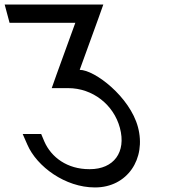

<svg xmlns="http://www.w3.org/2000/svg" viewBox="-105 -800 741 841"><path d="M-23.1 -700H224.9L143.2 -475L121.6 -414H153.6H193.6C300.9 -414 393 -341.4 420.2 -239.9C448.9 -133 393 -59 288.7 -59C287.8 -59 286.8 -59 285.9 -59C189.6 -59 119.7 -110.7 89.3 -180L75.4 -213H-5.6L15 -166C56.7 -70 181.1 21 310.1 21C310.7 21 311.2 21 311.8 21C452.1 21 536.6 -104.1 499.2 -243.6C463.8 -376 309.9 -494 244.1 -494L325.8 -719L347.5 -780H315.5H275.5H-44.5H-84.5L-63.1 -700Z"/></svg>

Font: Nordica Advanced
Style: RegularLObl
Weight: 300
Version: Version 1.07